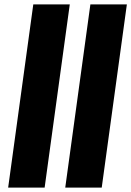

<svg xmlns="http://www.w3.org/2000/svg" viewBox="-20 -851 596 871"><path d="M17 0 131 -831H296.5L182.5 0ZM276 0 390 -831H555.5L441.5 0Z"/></svg>

Font: Merriweather 36pt Black
Style: Italic
Weight: 900
Italic angle: -7.8°
Version: Version 2.101